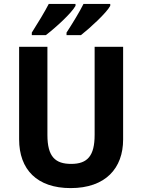

<svg xmlns="http://www.w3.org/2000/svg" viewBox="-20 -1047 728 984"><path d="M545 -1017V-1027H408C389 -988 351 -926 321 -880V-867H395C442 -904 525 -980 545 -1017ZM367 -1017V-1027H230C210 -988 173 -927 143 -880V-867H215C266 -906 346 -979 367 -1017ZM611 -332V-807H465V-356C465 -249 429 -207 345 -207C264 -207 223 -243 223 -355V-807H78V-333C78 -178 170 -83 342 -83C521 -83 611 -185 611 -332Z"/></svg>

Font: Noto Sans Kannada UI SemiCondensed
Style: Bold
Weight: 700
Width: 4
Designer: Jelle Bosma - Monotype Design Team
Foundry: Monotype Imaging Inc.
Version: Version 2.005